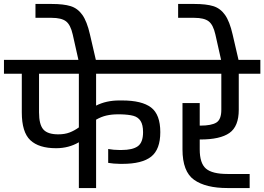

<svg xmlns="http://www.w3.org/2000/svg" viewBox="-30 -949 1334 969"><path d="M455 -577V-416Q506 -442 572 -442H586Q686 -442 732.5 -406.5Q779 -371 779 -282Q779 -195 733 -158.5Q687 -122 588 -122H576Q561 -122 544 -123.5Q527 -125 516 -127V-197Q544 -192 572 -192H584Q639 -192 665.5 -211Q692 -230 692 -282Q692 -319 679.5 -338.5Q667 -358 643 -364.5Q619 -371 578 -372H565Q534 -372 507.5 -366Q481 -360 455 -345V0H368V-231Q317 -201 253 -201Q166 -201 123 -241.5Q80 -282 80 -382V-577H-10V-647H826V-577ZM368 -306V-577H167V-382Q167 -321 188.5 -296Q210 -271 264 -271Q297 -271 321.5 -280.5Q346 -290 368 -306Z M337 -775Q326 -824 303 -841.5Q280 -859 231 -859H149V-929H231Q291 -929 326.5 -918Q362 -907 385.5 -874Q409 -841 424 -775L456 -637H368Z M978 -245V-195Q978 -125 1009.5 -98Q1041 -71 1118 -71H1230V0H1118Q1008 0 949.5 -41.5Q891 -83 891 -195V-429H978V-315H981Q1037 -315 1062 -330.5Q1087 -346 1087 -395V-577H806V-647H1284V-577H1175V-395Q1175 -311 1128 -278Q1081 -245 981 -245Z M1057 -775Q1046 -824 1023 -841.5Q1000 -859 951 -859H869V-929H951Q1011 -929 1046.5 -918Q1082 -907 1105.5 -874Q1129 -841 1144 -775L1176 -637H1088Z"/></svg>

Font: Biryani
Style: Regular
Weight: 400
Designer: Dan Reynolds and Mathieu Reguer
Foundry: Dan Reynolds and Mathieu Reguer
Version: Version 1.004; ttfautohint (v1.1) -l 5 -r 5 -G 72 -x 0 -D la